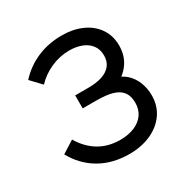

<svg xmlns="http://www.w3.org/2000/svg" viewBox="-136 -671 778 801"><g transform="rotate(-30 253.0 -270.0)"><path d="M26.7 -120 85.7 -157.3Q115.5 -107.2 159.4 -81.2Q203.3 -55.3 260 -55.3Q299.5 -55.3 329.2 -67.8Q358.8 -80.2 375.1 -103.5Q391.3 -126.8 391.3 -158.7Q391.3 -188.5 379.2 -207.1Q367 -225.7 343.1 -235.2Q319.2 -244.8 279.7 -247Q263.5 -247.7 253.3 -247.7H189.3V-310.3H252.7Q291.8 -310.3 319.2 -319.3Q346.5 -328.3 361.8 -347.1Q377 -365.8 377 -394.3Q377 -424.2 361.6 -444.6Q346.2 -465 319.9 -475Q293.7 -485 261 -485Q214.5 -485 171.8 -465.8Q129 -446.7 98.7 -414.3L51.7 -464Q92.5 -508.7 146.7 -531.8Q200.8 -555 266.3 -555Q318.8 -555 361.1 -536.3Q403.3 -517.7 427.8 -482.3Q452.3 -447 452.3 -399.3Q452.3 -353.8 430.6 -320.1Q408.8 -286.3 367.7 -264.3L363.3 -292Q397.3 -285.7 420.4 -264.5Q443.5 -243.3 454.9 -213.5Q466.3 -183.7 466.3 -151.3Q466.3 -101 439.9 -63.3Q413.5 -25.7 367.5 -5.3Q321.5 15 264.3 15Q183.7 15 122.8 -20.2Q61.8 -55.5 26.7 -120Z"/></g></svg>

Font: Tap Sans
Style: Regular
Weight: 400
Designer: Tap Payments
Foundry: Tap Payments
Version: Version 1.001;Glyphs 3.1.2 (3151)